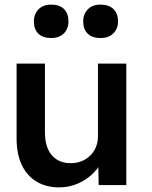

<svg xmlns="http://www.w3.org/2000/svg" viewBox="-20 -803 658 833"><path d="M52 -202V-527H175V-228Q175 -186 188 -156.5Q201 -127 226 -111Q251 -95 286 -95Q312 -95 333.5 -103.5Q355 -112 371 -127.5Q387 -143 396 -164.5Q405 -186 405 -211V-527H528V0H408L406 -110L428 -122Q416 -84 387.5 -54.5Q359 -25 320 -7.5Q281 10 237 10Q180 10 138 -15.5Q96 -41 74 -88.5Q52 -136 52 -202ZM341 -710Q341 -742 361 -762.5Q381 -783 416 -783Q452 -783 472 -764Q492 -745 492 -710Q492 -678 471.5 -658Q451 -638 416 -638Q380 -638 360.5 -657Q341 -676 341 -710ZM127 -710Q127 -742 147 -762.5Q167 -783 202 -783Q238 -783 257.5 -764Q277 -745 277 -710Q277 -678 257 -658Q237 -638 202 -638Q166 -638 146.5 -657Q127 -676 127 -710Z"/></svg>

Font: Our Lexend Medium
Style: Regular
Weight: 500
Designer: Bonnie Shaver-Troup, Thomas Jockin
Foundry: Lexend
Version: Version 1.007